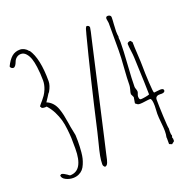

<svg xmlns="http://www.w3.org/2000/svg" viewBox="-184 -895 1040 1041"><g transform="rotate(-20 336.5 -374.5)"><path d="M634.8 12.2 650.4 0V-14.2L647.5 -21L650.4 -33.2Q646.5 -40 646.5 -57.1Q646.5 -69.3 647.5 -74.2Q644.5 -81.1 641.6 -145.3Q638.7 -209.5 638.7 -243.2Q638.7 -255.4 647 -260.5Q655.3 -265.6 667 -264.6Q669.4 -264.2 673.8 -264.2Q683.1 -264.2 689 -267.3Q694.8 -270.5 694.8 -276.9Q694.8 -288.1 675.8 -288.1Q668 -288.1 656.7 -286.1Q645.5 -284.2 638.7 -284.2Q634.8 -288.1 631.6 -345.5Q628.4 -402.8 628.4 -439.9Q628.4 -463.4 625.5 -510.7Q622.6 -557.6 622.6 -581.1L613.8 -591.8Q606 -591.8 600.3 -588.6Q594.7 -585.4 594.7 -580.1Q594.7 -567.9 598.6 -539.1Q601.6 -518.1 602.5 -500Q609.9 -320.8 609.9 -284.2Q604 -281.2 586.7 -278.1Q569.3 -274.9 559.6 -274.9Q549.8 -274.9 549.8 -293.9Q549.8 -299.3 553.2 -307.6Q556.6 -314.9 556.6 -320.8Q556.6 -326.7 553.2 -335.4Q549.8 -344.2 549.8 -350.1Q549.8 -392.1 555.7 -476.1Q561.5 -560.5 561.5 -602.1Q561.5 -614.3 559.6 -629.9L561.5 -632.8Q558.6 -649.9 558.6 -667Q558.6 -683.6 560.5 -707Q562.5 -730.5 562.5 -747.1Q562.5 -753.9 557.1 -757.6Q551.8 -761.2 544.4 -761.2Q532.7 -761.2 532.7 -748Q532.7 -743.2 534.7 -735.8Q536.6 -728 536.6 -723.1V-564Q536.6 -527.8 531.7 -465.8Q526.9 -403.8 526.9 -368.2Q526.9 -359.4 522.5 -343.3Q517.6 -328.1 517.6 -318.8L526.9 -298.8Q521.5 -270.5 521.5 -267.1V-264.2Q523.9 -262.2 527.3 -259.8Q531.2 -256.3 535.6 -254.4Q539.1 -252.9 548.8 -252.9Q558.6 -252.9 578.1 -255.9Q598.1 -258.8 607.4 -258.8Q617.7 -253.9 617.7 -214.8L616.7 -192.4L615.7 -169.9Q615.7 -150.4 619.1 -119.1Q622.6 -86.9 622.6 -67.9Q622.6 -49.3 618.7 -32.2L619.6 -29.8V5.9ZM68.8 1Q86.9 1 102.1 -5.9Q116.7 -12.7 126 -23.2Q135.3 -33.7 142.1 -50.3Q148.9 -66.4 152.3 -80.8Q155.8 -95.2 157.7 -115.7Q160.6 -147.9 160.6 -179.2Q160.6 -205.6 159.7 -213.6Q158.7 -221.7 152.8 -248Q149.4 -262.7 146 -287.1Q141.1 -317.9 137.2 -335.7Q133.3 -353.5 126.5 -373.5Q110.8 -418.5 71.8 -434.1Q75.2 -438 88.4 -459Q100.1 -479 104.5 -481.9Q122.6 -513.2 122.6 -538.1Q122.6 -669.4 82.5 -727.1L79.6 -728Q71.8 -738.8 59.6 -745.4Q47.4 -752 34.7 -752Q6.3 -752 -12.9 -735.6Q-32.2 -719.2 -48.8 -685.1Q-48.3 -679.2 -43 -675Q-37.6 -670.9 -31.7 -670.9Q-19.5 -670.9 -8.8 -699.7Q-4.4 -711.4 6.3 -719.7Q17.1 -728 31.7 -728Q48.3 -728 61 -713.4Q73.2 -699.2 79.8 -679.7Q86.4 -660.2 90.3 -631.3Q95.7 -591.8 95.7 -551.8Q95.7 -528.3 85.9 -503.4Q78.6 -485.4 69.8 -472.7Q61 -460 53.2 -451.2Q45.4 -442.4 42.5 -439Q32.7 -427.7 31.7 -423.8L36.6 -418.9V-415Q45.4 -411.1 55.7 -411.1Q58.6 -411.1 61 -411.6Q63 -412.1 65.4 -412.1Q84 -392.1 98.1 -365.2Q111.3 -338.4 118.4 -314.2Q125.5 -290 128.9 -257.3Q132.3 -227.1 133.1 -206.3Q133.8 -185.5 133.8 -145Q133.8 -18.1 57.6 -18.1Q52.7 -20.5 44.9 -26.9Q35.2 -33.7 28.3 -37.1Q21.5 -40.5 14.6 -41L6.8 -36.1Q6.8 -19.5 26.6 -9.3Q46.4 1 68.8 1ZM418.5 -748Q416 -748 414.1 -744.6Q412.6 -742.2 409.7 -735.4Q405.8 -722.2 403.8 -713.4Q401.9 -707 401.9 -707Q345.7 -491.7 276.9 -189Q272.9 -170.4 263.2 -133.3Q251.5 -88.9 246.6 -62.5Q241.7 -36.1 241.7 -15.1Q241.7 -3.9 251.5 2.9Q263.7 2 269.5 -14.2Q274.9 -29.3 277.8 -45.4L280.8 -59.1L300.8 -146L413.6 -643.1L419.4 -668.5L429.2 -710.9Q433.6 -731.4 433.6 -734.9Q433.6 -740.7 429.2 -744.4Q424.8 -748 418.5 -748Z"/></g></svg>

Font: Amatica SC
Style: Regular
Weight: 400
Designer: Vernon Adams, Ben Nathan
Foundry: newtypography
Version: Version 2.001